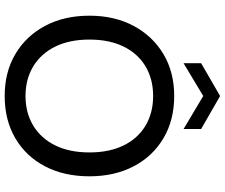

<svg xmlns="http://www.w3.org/2000/svg" viewBox="-90 -858 960 820"><g transform="rotate(90 390.0 -448.0)"><path d="M390 12Q288 12 211 -33.5Q134 -79 90.5 -160.5Q47 -242 47 -350Q47 -457 90.5 -538.5Q134 -620 211 -666Q288 -712 390 -712Q493 -712 570.5 -666Q648 -620 690.5 -538.5Q733 -457 733 -350Q733 -242 690.5 -160.5Q648 -79 570.5 -33.5Q493 12 390 12ZM390 -77Q462 -77 516.5 -110Q571 -143 601 -204Q631 -265 631 -350Q631 -435 601 -496Q571 -557 516.5 -589.5Q462 -622 390 -622Q318 -622 263.5 -589.5Q209 -557 179 -496Q149 -435 149 -350Q149 -265 179 -204Q209 -143 263.5 -110Q318 -77 390 -77ZM250 -752V-827L390 -908L531 -827V-752L390 -836Z"/></g></svg>

Font: DM Sans 17pt Medium
Style: Regular
Weight: 500
Version: Version 4.004;gftools[0.9.30]